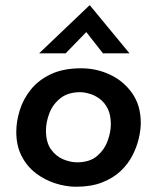

<svg xmlns="http://www.w3.org/2000/svg" viewBox="-20 -700 597 731"><path d="M270 11Q231 11 190.5 -2Q150 -15 116.5 -40.5Q83 -66 62.5 -105.5Q42 -145 42 -198Q42 -237 55 -279.5Q68 -322 97 -358.5Q126 -395 173.5 -417.5Q221 -440 289 -440Q347 -440 398.5 -416Q450 -392 483 -345.5Q516 -299 516 -232Q516 -206 508.5 -173.5Q501 -141 484.5 -108.5Q468 -76 439.5 -49Q411 -22 369 -5.5Q327 11 270 11ZM273 -82Q321 -82 349 -105.5Q377 -129 389.5 -163Q402 -197 402 -227Q402 -262 390.5 -285.5Q379 -309 360.5 -323Q342 -337 321.5 -343Q301 -349 285 -349Q239 -349 210 -326Q181 -303 168 -269Q155 -235 155 -203Q155 -158 174 -131.5Q193 -105 220.5 -93.5Q248 -82 273 -82ZM372 -497 299 -590 328 -598 230 -497H129L321 -680H322L473 -497Z"/></svg>

Font: Josefin Sans Thin SemiBold
Style: Italic
Weight: 600
Italic angle: -7°
Version: Version 2.000